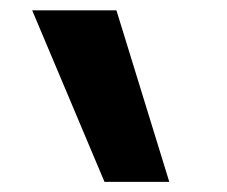

<svg xmlns="http://www.w3.org/2000/svg" viewBox="-20 -904 444 376"><path d="M184.6 -547.9 43 -883.8H208L311.5 -547.9Z"/></svg>

Font: Gothic A1 Black
Style: Regular
Weight: 900
Version: Version 2.50